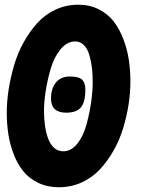

<svg xmlns="http://www.w3.org/2000/svg" viewBox="-20 -789 641 816"><path d="M313 -769Q361.3 -769 400.1 -749.3Q439 -729.5 463.6 -697.3Q488.3 -665 504.6 -621.8Q521 -578.6 527.6 -534.2Q534.2 -489.7 534.2 -442.9Q534.2 -395 526.4 -344.7Q518.6 -294.4 503.2 -243.7Q487.8 -192.9 462.2 -148.2Q436.5 -103.5 404.1 -68.6Q371.6 -33.7 326.7 -13.4Q281.7 6.8 230 6.8Q181.2 6.8 142.3 -12Q103.5 -30.8 78.9 -61.3Q54.2 -91.8 38.1 -133.8Q22 -175.8 15.4 -219.2Q8.8 -262.7 8.8 -310.1Q8.8 -357.4 16.6 -408Q24.4 -458.5 39.6 -510.5Q54.7 -562.5 80.1 -608.4Q105.5 -654.3 137.9 -690.4Q170.4 -726.6 215.6 -747.8Q260.7 -769 313 -769ZM261.2 -310.1Q196.8 -310.1 196.8 -370.1Q196.8 -413.1 217.8 -438.5Q238.8 -463.9 276.9 -463.9Q314.9 -463.9 328.9 -450.4Q342.8 -437 342.8 -408.2Q342.8 -356.9 324.5 -333.5Q306.2 -310.1 261.2 -310.1ZM299.8 -612.8Q264.6 -612.8 237.3 -579.6Q210 -546.4 195.6 -497.1Q181.2 -447.8 174.1 -401.4Q167 -355 167 -317.9Q167 -285.6 170.9 -256.8Q174.8 -228 183.8 -202.1Q192.9 -176.3 209.5 -161.1Q226.1 -146 249 -146Q283.2 -146 309.3 -179.4Q335.4 -212.9 348.6 -263.2Q361.8 -313.5 367.9 -358.9Q374 -404.3 374 -440.9Q374 -473.6 370.6 -502Q367.2 -530.3 359.4 -556.4Q351.6 -582.5 336.2 -597.7Q320.8 -612.8 299.8 -612.8Z"/></svg>

Font: BPreplay
Style: Bold Italic
Weight: 700
Italic angle: -6°
Designer: Magenta/George Triantafyllakos
Foundry: Magenta/George Triantafyllakos
Version: Version 1.00